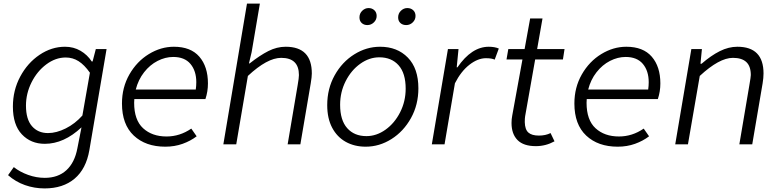

<svg xmlns="http://www.w3.org/2000/svg" viewBox="-20 -806 4349 1072"><path d="M25 172 57 127Q91 154 137 170.5Q183 187 230 187Q304 187 350.5 144.5Q397 102 412 22L435 -95Q337 -3 230 -3Q152 -3 102 -56Q52 -109 52 -211Q52 -302 93 -378.5Q134 -455 201 -500Q268 -545 343 -545Q391 -545 429.5 -522.5Q468 -500 492 -463H497L515 -532H575L479 32Q461 137 396.5 191.5Q332 246 229 246Q172 246 119.5 227.5Q67 209 25 172ZM440 -161 482 -400Q451 -444 418.5 -464.5Q386 -485 347 -485Q290 -485 238.5 -446.5Q187 -408 156 -346Q125 -284 125 -216Q125 -140 158.5 -101.5Q192 -63 248 -63Q295 -63 347 -89Q399 -115 440 -161Z M661 -228Q661 -318 702.5 -390.5Q744 -463 811 -504Q878 -545 951 -545Q1045 -545 1093 -489.5Q1141 -434 1141 -340Q1141 -295 1127 -253H730Q729 -245 729 -232Q729 -136 779 -90Q829 -44 910 -44Q984 -44 1048 -88L1078 -45Q1044 -19 999.5 -3Q955 13 903 13Q793 13 727 -49Q661 -111 661 -228ZM1073 -306Q1076 -327 1076 -347Q1076 -410 1043.5 -449Q1011 -488 947 -488Q903 -488 860 -466Q817 -444 784.5 -402.5Q752 -361 738 -306Z M1359 -786H1431L1385 -515L1370 -452H1374Q1431 -497 1478.5 -521Q1526 -545 1575 -545Q1721 -545 1721 -396Q1721 -377 1715 -341L1657 0H1586L1642 -331Q1649 -371 1649 -387Q1649 -483 1550 -483Q1472 -483 1364 -382L1299 0H1227Z M1807 -219Q1807 -311 1848.5 -385.5Q1890 -460 1958 -502.5Q2026 -545 2102 -545Q2198 -545 2257 -484.5Q2316 -424 2316 -313Q2316 -221 2274.5 -146.5Q2233 -72 2165.5 -29.5Q2098 13 2022 13Q1959 13 1910.5 -14Q1862 -41 1834.5 -93Q1807 -145 1807 -219ZM2245 -311Q2245 -397 2205.5 -441.5Q2166 -486 2098 -486Q2042 -486 1991.5 -450Q1941 -414 1910 -353Q1879 -292 1879 -221Q1879 -135 1918.5 -90.5Q1958 -46 2026 -46Q2082 -46 2132.5 -82Q2183 -118 2214 -179Q2245 -240 2245 -311ZM1987 -709Q1987 -731 2002.5 -746Q2018 -761 2038 -761Q2057 -761 2070 -749Q2083 -737 2083 -717Q2083 -696 2067.5 -681Q2052 -666 2031 -666Q2012 -666 1999.5 -677.5Q1987 -689 1987 -709ZM2203 -709Q2203 -731 2218.5 -746Q2234 -761 2254 -761Q2274 -761 2287 -749Q2300 -737 2300 -717Q2300 -696 2284.5 -681Q2269 -666 2248 -666Q2228 -666 2215.5 -677.5Q2203 -689 2203 -709Z M2481 -532H2540L2530 -430H2534Q2613 -545 2709 -545Q2742 -545 2765 -535L2742 -473Q2726 -481 2693 -481Q2648 -481 2601 -444.5Q2554 -408 2520 -341L2462 0H2391Z M2836 -119Q2836 -141 2840 -161L2897 -474H2808L2818 -532H2909L2940 -703H3009L2979 -532H3132L3123 -474H2968L2912 -157Q2910 -146 2910 -124Q2911 -83 2930 -66Q2949 -49 2989 -49Q3026 -49 3054 -63L3076 -17Q3027 10 2972 10Q2903 10 2869.5 -24Q2836 -58 2836 -119Z M3187 -228Q3187 -318 3228.5 -390.5Q3270 -463 3337 -504Q3404 -545 3477 -545Q3571 -545 3619 -489.5Q3667 -434 3667 -340Q3667 -295 3653 -253H3256Q3255 -245 3255 -232Q3255 -136 3305 -90Q3355 -44 3436 -44Q3510 -44 3574 -88L3604 -45Q3570 -19 3525.5 -3Q3481 13 3429 13Q3319 13 3253 -49Q3187 -111 3187 -228ZM3599 -306Q3602 -327 3602 -347Q3602 -410 3569.5 -449Q3537 -488 3473 -488Q3429 -488 3386 -466Q3343 -444 3310.5 -402.5Q3278 -361 3264 -306Z M3840 -532H3899L3891 -450H3897Q3950 -496 3999 -520.5Q4048 -545 4097 -545Q4243 -545 4243 -396Q4243 -371 4238 -341L4180 0H4108L4164 -331Q4172 -377 4172 -387Q4172 -436 4147 -459.5Q4122 -483 4072 -483Q3996 -483 3887 -382L3821 0H3750Z"/></svg>

Font: Nebula Sans Book
Style: Regular
Weight: 400
Italic angle: -9°
Designer: Paul D. Hunt for Adobe (as Source Sans)
Foundry: Nebula Entertainment & Broadcasting LLC
Version: Version 1.010